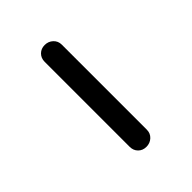

<svg xmlns="http://www.w3.org/2000/svg" viewBox="14 -405 372 372"><g transform="rotate(45 199.5 -219.5)"><path d="M316 -196H83Q73 -196 66.5 -202.5Q60 -209 60 -219Q60 -229 66.5 -236Q73 -243 83 -243H316Q326 -243 332.5 -236Q339 -229 339 -219Q339 -209 332.5 -202.5Q326 -196 316 -196Z"/></g></svg>

Font: Flamenco
Style: Regular
Weight: 400
Designer: Luciano Vergara
Foundry: Luciano Vergara
Version: Version 1.002